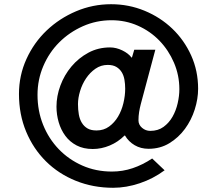

<svg xmlns="http://www.w3.org/2000/svg" viewBox="-20 -865 1030 911"><path d="M920 -444Q920 -396 904 -345.5Q888 -295 857.5 -253.5Q827 -212 783.5 -185.5Q740 -159 685 -159Q648 -159 619 -176Q590 -193 573 -222H571Q540 -191 500.5 -174.5Q461 -158 420 -158Q376 -158 343.5 -175Q311 -192 290 -220.5Q269 -249 258.5 -285Q248 -321 248 -359Q248 -409 266.5 -459Q285 -509 319 -549.5Q353 -590 399.5 -615Q446 -640 502 -640Q531 -640 560 -626Q589 -612 604 -592H606L617 -629H717L648 -371Q643 -352 640 -333Q637 -314 637 -294Q637 -273 654 -258.5Q671 -244 693 -244Q730 -244 756 -263Q782 -282 798.5 -311Q815 -340 823 -375Q831 -410 831 -442Q831 -508 805.5 -567.5Q780 -627 736.5 -672Q693 -717 634.5 -743Q576 -769 509 -769Q437 -769 373 -740.5Q309 -712 261 -664Q213 -616 185.5 -551.5Q158 -487 158 -415Q158 -339 184.5 -273Q211 -207 258.5 -157.5Q306 -108 370.5 -79.5Q435 -51 511 -51Q562 -51 609.5 -67Q657 -83 702 -113L761 -57Q707 -17 643 4.5Q579 26 517 26Q422 26 340 -7Q258 -40 198 -99.5Q138 -159 104 -240.5Q70 -322 70 -419Q70 -507 105.5 -585Q141 -663 201.5 -720.5Q262 -778 341 -811.5Q420 -845 507 -845Q591 -845 666 -814Q741 -783 797.5 -729Q854 -675 887 -602Q920 -529 920 -444ZM574 -444Q574 -466 570.5 -486.5Q567 -507 557.5 -522.5Q548 -538 532 -547.5Q516 -557 491 -557Q459 -557 433 -539Q407 -521 388.5 -493.5Q370 -466 360 -433Q350 -400 350 -371Q350 -345 354 -322Q358 -299 368.5 -282Q379 -265 395.5 -255.5Q412 -246 438 -246Q472 -246 497.5 -264.5Q523 -283 540 -311.5Q557 -340 565.5 -375.5Q574 -411 574 -444Z"/></svg>

Font: Sinkin Sans 500 Medium
Style: 500 Medium
Weight: 500
Designer: Keith Bates
Foundry: K-Type
Version: Sinkin Sans (version 1.0)  by Keith Bates   •   © 2014   www